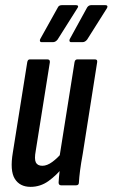

<svg xmlns="http://www.w3.org/2000/svg" viewBox="-20 -721 438 747"><path d="M99 6Q57 6 37.5 -25.5Q18 -57 30 -128L86 -479Q88 -490 96 -490H164Q175 -490 174 -479L119 -134Q113 -102 119.5 -89Q126 -76 145 -76Q163 -76 183.5 -91Q204 -106 224 -130L228 -74Q200 -39 168.5 -16.5Q137 6 99 6ZM218 0Q208 0 208 -11Q209 -30 212 -56Q215 -82 217 -99L212 -114L270 -479Q272 -490 281 -490H349Q360 -490 358 -479L302 -123Q295 -85 291.5 -57.5Q288 -30 287 -11Q287 0 276 0ZM257 -557Q252 -557 250.5 -561Q249 -565 252 -570L319 -692Q325 -701 335 -701H390Q396 -701 397.5 -697.5Q399 -694 396 -689L319 -567Q311 -557 301 -557ZM142 -557Q137 -557 135.5 -561Q134 -565 137 -570L205 -692Q209 -701 221 -701H276Q282 -701 283.5 -697.5Q285 -694 281 -689L204 -567Q196 -557 186 -557Z"/></svg>

Font: Sofia Sans Extra Condensed SemiBold
Style: Italic
Weight: 600
Italic angle: -9°
Designer: Botio Nikoltchev, Ani Petrova
Foundry: lettersoup
Version: Version 4.101